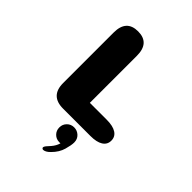

<svg xmlns="http://www.w3.org/2000/svg" viewBox="-247 -743 1112 1112"><g transform="rotate(45 309.5 -187.0)"><path d="M312 -133.5H450Q501 -133.5 528 -116.2Q555 -99 555 -66.5Q555 -34.5 528 -17.2Q501 0 450 0H226.5Q121.5 0 121.5 -105V-519Q121.5 -624 217 -624Q312 -624 312 -519ZM348.5 31Q373.5 31 392 48.2Q410.5 65.5 410.5 93Q410.5 115 399.5 154Q388.5 193 354.5 227Q342.5 239.5 331.8 245Q321 250.5 313.5 250.5Q308 250.5 305 247.2Q302 244 302 240.5Q302 235 309.5 225.2Q317 215.5 330.5 201.5Q340.5 190 347.2 177.8Q354 165.5 357.5 153Q355.5 153 353 153Q350.5 153 348.5 153Q322.5 153 305 135.5Q287.5 118 287.5 92Q287.5 66.5 305 48.8Q322.5 31 348.5 31Z"/></g></svg>

Font: Sono ExtraLight Monospace ExtraBold
Style: Regular
Weight: 800
Version: Version 2.112